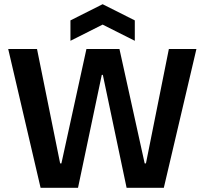

<svg xmlns="http://www.w3.org/2000/svg" viewBox="-20 -893 973 913"><path d="M173 0 19 -660H156L266 -116H272L391 -660H548L668 -116H674L783 -660H914L759 0H582L469 -537H464L351 0ZM315 -699V-796L468 -873L621 -796V-699L468 -776Z"/></svg>

Font: Bricolage Grotesque 60pt SemiBold
Style: Regular
Weight: 600
Version: Version 1.001;gftools[0.9.33.dev8+g029e19f]